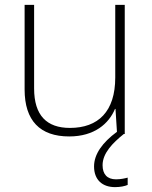

<svg xmlns="http://www.w3.org/2000/svg" viewBox="-20 -550 622 788"><path d="M401 128C401 79 442 37 488 0H492V-530H453V-232C453 -92 383 -25 267 -25C172 -25 120 -76 120 -187V-530H81V-183C81 -55 144 10 264 10C368 10 427 -43 452 -103H454L460 -9C400 35 366 83 366 133C366 189 401 218 452 218C474 218 492 214 504 209V179C493 182 476 186 456 186C420 186 401 165 401 128Z"/></svg>

Font: Noto Sans Myanmar ExtraLight
Style: Regular
Weight: 200
Designer: Monotype Design Team
Foundry: Monotype Imaging Inc.
Version: Version 2.107